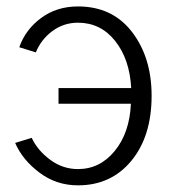

<svg xmlns="http://www.w3.org/2000/svg" viewBox="-20 -550 531 588"><path d="M26.4 -112.3 77.1 -127.9Q94.7 -89.8 133.3 -61Q171.9 -32.2 218.8 -32.2Q286.1 -32.2 331.5 -87.9Q377 -143.6 380.9 -232.4H159.2V-280.3H381.8Q377 -369.1 332.5 -424.8Q288.1 -480.5 218.8 -480.5Q174.8 -480.5 140.1 -454.6Q105.5 -428.7 89.8 -389.6L39.1 -405.3Q57.6 -459 105.5 -494.6Q153.3 -530.3 218.8 -530.3Q324.2 -530.3 384.3 -452.1Q444.3 -374 444.3 -256.8Q444.3 -132.8 382.3 -57.6Q320.3 17.6 218.8 17.6Q152.3 17.6 100.6 -21.5Q48.8 -60.5 26.4 -112.3Z"/></svg>

Font: Gothic A1 Light
Style: Regular
Weight: 300
Version: Version 2.50